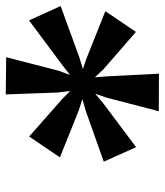

<svg xmlns="http://www.w3.org/2000/svg" viewBox="28 -914 573 668"><g transform="rotate(-90 314.0 -579.5)"><path d="M86 -504.5 261 -566.5 303.5 -579 265.5 -591 101 -657 173.5 -764 303 -650 332 -621.5 326.5 -666 320 -845.5 449.5 -844 402.5 -662 388 -622 422.5 -649 577.5 -764.5 627.5 -654.5 449 -589.5 408.5 -577 444 -565 609.5 -499 537.5 -392.5 406.5 -506.5 379.5 -535.5 383 -491.5 392 -312.5 261.5 -313 309 -495.5 322.5 -534.5 290 -507 136.5 -392Z"/></g></svg>

Font: Merriweather 60pt ExtraBold
Style: Italic
Weight: 800
Italic angle: -7.8°
Version: Version 2.101